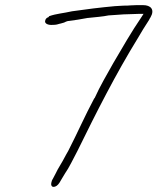

<svg xmlns="http://www.w3.org/2000/svg" viewBox="-20 -675 614 749"><path d="M156 -593C154 -584 166 -576 187 -578H188C198 -578 206 -580 215 -583H216L230 -587C235 -590 241 -592 245 -593H246C269 -596 298 -600 322 -605H323C350 -608 381 -610 404 -615H405C425 -617 445 -617 463 -619H464C474 -619 484 -620 496 -620C504 -620 514 -621 524 -621H540L531 -607C494 -553 456 -487 422 -429C398 -386 370 -339 349 -292H348C311 -223 283 -158 246 -86C244 -82 241 -77 238 -72C218 -33 207 -20 197 2L186 23C183 27 181 33 180 39C178 49 183 54 188 54C209 54 216 28 234 1C249 -20 265 -54 282 -86C356 -237 432 -387 517 -525C533 -553 546 -573 555 -587C560 -594 563 -600 566 -606H567V-607C585 -638 568 -655 538 -655H513C505 -655 499 -654 489 -654C481 -653 472 -653 462 -653C451 -652 439 -652 428 -651C373 -646 316 -639 261 -631C226 -623 201 -622 172 -612L169 -608C162 -606 157 -601 156 -593Z"/></svg>

Font: Scribbler
Style: HLIta
Weight: 100
Designer: Mew Too
Foundry: Cannot Into Space Fonts
Version: Version 1.001